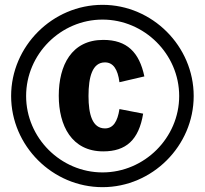

<svg xmlns="http://www.w3.org/2000/svg" viewBox="-20 -743 847 794"><path d="M404 31C610 31 781 -140 781 -346C781 -552 610 -723 404 -723C197 -723 26 -552 26 -346C26 -140 197 31 404 31ZM404 -30C231 -30 88 -173 88 -346C88 -519 231 -662 404 -662C577 -662 721 -519 721 -346C721 -173 577 -30 404 -30ZM407 -117C501 -117 554 -164 572 -273L474 -292C466 -240 448 -212 414 -212C362 -212 346 -270 346 -346C346 -425 362 -485 414 -485C448 -485 467 -457 474 -403L577 -427C556 -527 505 -578 407 -578C276 -578 223 -473 223 -347C223 -224 276 -117 407 -117Z"/></svg>

Font: Decalotype
Style: Bold
Weight: 700
Designer: Alfredo Marco Pradil
Foundry: Alfredo Marco Pradil
Version: Version 1.0